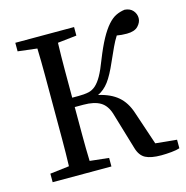

<svg xmlns="http://www.w3.org/2000/svg" viewBox="-103 -783 860 890"><g transform="rotate(-15 326.5 -338.0)"><path d="M44 0V-41L136 -52Q138 -115 138 -179.5Q138 -244 138 -310V-359Q138 -424 138 -488Q138 -552 136 -617L44 -628V-669H326V-628L235 -618Q233 -554 233 -488Q233 -422 233 -355H264Q291 -355 310.5 -359Q330 -363 346 -377Q362 -391 377 -417.5Q392 -444 409 -489Q432 -547 452 -583.5Q472 -620 491.5 -642Q511 -664 530.5 -673.5Q550 -683 573 -686Q599 -684 612.5 -668Q626 -652 626 -632Q626 -612 609 -594Q592 -576 555 -576Q542 -576 530 -577Q518 -578 507 -580Q493 -558 481 -532Q469 -506 452 -468Q427 -410 404.5 -380Q382 -350 352 -336Q410 -323 444.5 -293.5Q479 -264 496 -212L550 -51L652 -41V0Q638 5 612 7.5Q586 10 563 10Q514 10 488 -3.5Q462 -17 451 -54L398 -232Q385 -275 355.5 -292.5Q326 -310 275 -310H233Q233 -238 233 -175Q233 -112 235 -51L326 -41V0Z"/></g></svg>

Font: Source Serif Pro
Style: Regular
Weight: 400
Designer: Frank Grießhammer
Foundry: Adobe Systems Incorporated
Version: Version 2.000;PS 1.000;hotconv 16.6.51;makeotf.lib2.5.65220